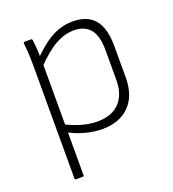

<svg xmlns="http://www.w3.org/2000/svg" viewBox="-126 -590 785 872"><g transform="rotate(-20 267.0 -154.5)"><path d="M283 12Q245 12 202 0.5Q159 -11 122 -32L120 -71Q159 -51 198.5 -39.5Q238 -28 275 -28Q344 -28 381.5 -67Q419 -106 419 -176V-321Q419 -389 392.5 -421.5Q366 -454 314 -454Q269 -454 223.5 -428.5Q178 -403 121 -343V-388Q156 -424 189.5 -448Q223 -472 255.5 -483Q288 -494 322 -494Q393 -494 428 -452.5Q463 -411 463 -323V-172Q463 -85 415.5 -36.5Q368 12 283 12ZM93 185Q87 185 87 179V-371Q87 -395 85.5 -423Q84 -451 81 -475Q81 -482 87 -482H118Q123 -482 124 -476Q126 -462 127.5 -446Q129 -430 129.5 -415Q130 -400 130 -387L131 -364V179Q131 185 125 185Z"/></g></svg>

Font: Sofia Sans ExtraLight
Style: Regular
Weight: 250
Version: Version 4.100-B